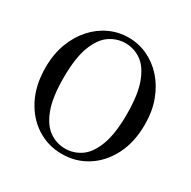

<svg xmlns="http://www.w3.org/2000/svg" viewBox="-166 -899 1067 1072"><g transform="rotate(30 368.0 -363.0)"><path d="M366 12Q277 12 204.5 -34Q132 -80 89 -164Q46 -248 46 -362Q46 -448 72 -517Q98 -586 142.5 -635.5Q187 -685 244.5 -711.5Q302 -738 366 -738Q430 -738 487.5 -711.5Q545 -685 589.5 -635.5Q634 -586 660 -517Q686 -448 686 -362Q686 -248 643 -164Q600 -80 527.5 -34Q455 12 366 12ZM366 -23Q421 -23 467 -54.5Q513 -86 541.5 -160.5Q570 -235 570 -362Q570 -490 541.5 -564.5Q513 -639 467 -670.5Q421 -702 366 -702Q312 -702 265.5 -670.5Q219 -639 190.5 -564.5Q162 -490 162 -362Q162 -235 190.5 -160.5Q219 -86 265.5 -54.5Q312 -23 366 -23Z"/></g></svg>

Font: Zen Old Mincho Medium
Style: Regular
Weight: 500
Designer: Yoshimichi Ohira
Foundry: Positype
Version: Version 1.500